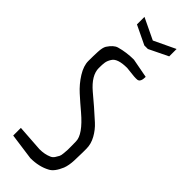

<svg xmlns="http://www.w3.org/2000/svg" viewBox="-301 -957 993 993"><g transform="rotate(45 195.5 -460.0)"><path d="M353 -233V-206Q353 -184 351.5 -146Q350 -108 340 -82Q319 -32 291 -18Q245 7 182 7L37 -13V-69L183 -59Q221 -59 250 -72Q262 -77 269.5 -89Q277 -101 281 -108.5Q285 -116 286.5 -134Q288 -152 288.5 -160.5Q289 -169 288.5 -191Q288 -213 288 -221Q288 -271 200 -346Q163 -377 126.5 -410Q90 -443 64.5 -484Q39 -525 39 -560.5Q39 -596 40.5 -628.5Q42 -661 51 -676Q74 -711 98 -718Q147 -732 201 -732L307 -712Q307 -674 287 -671Q279 -670 263 -671L207 -677Q135 -677 118 -646Q108 -630 105.5 -615Q103 -600 103 -573Q103 -519 168 -464Q196 -441 228 -413Q260 -385 288 -359.5Q316 -334 334.5 -300.5Q353 -267 353 -233ZM318 -873 213 -822H187L83 -872V-927L200 -871L318 -927Z"/></g></svg>

Font: Economica
Style: Regular
Weight: 400
Designer: Vicente Lamonaca
Foundry: Vicente Lamonaca
Version: Version 1.101